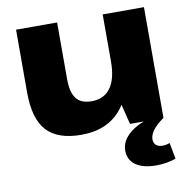

<svg xmlns="http://www.w3.org/2000/svg" viewBox="-83 -622 907 921"><g transform="rotate(-10 370.0 -161.0)"><path d="M255 -265Q255 -199 278.5 -169Q302 -139 353 -139Q414 -139 445.5 -183Q477 -227 477 -311L545 -400V-328Q545 -164 476 -76.5Q407 11 277 11Q162 11 108.5 -47.5Q55 -106 55 -233V-540H255ZM678 0H515L477 -152V-540H678ZM606 218Q541 218 505.5 193Q470 168 470 122Q470 82 502.5 49Q535 16 595 -5L677 0Q643 24 625.5 47Q608 70 608 92Q608 110 619.5 120Q631 130 650 130Q670 130 686 123L701 202Q682 209 657 213.5Q632 218 606 218Z"/></g></svg>

Font: Pathway Extreme 28pt ExtraBold
Style: Regular
Weight: 800
Designer: Eduardo Rodriguez Tunni
Foundry: Eduardo Rodriguez Tunni
Version: Version 1.001;gftools[0.9.26]